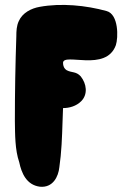

<svg xmlns="http://www.w3.org/2000/svg" viewBox="-20 -742 496 763"><path d="M403.3 -698.2C321.3 -720.7 223.6 -730.5 137.7 -714.8C104.5 -709 69.3 -691.4 54.7 -658.2C45.9 -639.6 44.9 -619.1 44.9 -597.7C41 -485.4 39.1 -374 39.1 -261.7C40 -208 39.1 -147.5 56.6 -96.7C65.4 -54.7 85 -6.8 138.7 0C190.4 4.9 211.9 -40 215.8 -77.1C224.6 -136.7 226.6 -197.3 228.5 -256.8C229.5 -276.4 229.5 -294.9 230.5 -312.5C255.9 -312.5 283.2 -320.3 302.7 -339.8C330.1 -367.2 324.2 -409.2 300.8 -438.5C282.2 -459 265.6 -452.1 245.1 -462.9C234.4 -469.7 230.5 -480.5 230.5 -492.2C231.4 -534.2 401.4 -454.1 440.4 -562.5C450.2 -591.8 452.1 -685.5 403.3 -698.2Z"/></svg>

Font: Day Care
Style: Regular
Weight: 400
Designer: Noponies
Version: Version 1.000;PS 001.000;hotconv 1.0.88;makeotf.lib2.5.64775